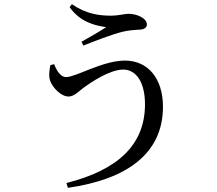

<svg xmlns="http://www.w3.org/2000/svg" viewBox="-20 -832 1040 919"><path d="M298 44 305 67C586 27 760 -96 760 -321C760 -457 688 -542 578 -542C471 -542 344 -463 296 -463C273 -463 253 -488 239 -525L221 -520C216 -492 212 -467 221 -443C232 -413 272 -370 308 -370C334 -370 355 -393 376 -409C415 -438 505 -499 570 -499C632 -499 674 -438 674 -333C674 -135 539 -17 298 44ZM370 -632 379 -614C428 -633 513 -667 567 -680C595 -687 626 -689 645 -690C670 -690 683 -700 683 -715C683 -745 635 -766 595 -766C578 -766 546 -757 511 -757C455 -757 392 -765 324 -812L313 -798C369 -718 452 -708 488 -702C460 -683 412 -656 370 -632Z"/></svg>

Font: Source Han Serif CN Medium
Style: Regular
Weight: 500
Designer: Ryoko NISHIZUKA 西塚涼子 (kana & ideographs); Frank Grießhammer (Latin, Greek & Cyrillic); Wenlong ZHANG 张文龙 (bopomofo); San
Foundry: Adobe
Version: Version 2.002;hotconv 1.1.0;makeotfexe 2.6.0